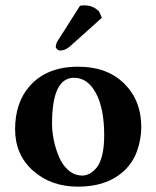

<svg xmlns="http://www.w3.org/2000/svg" viewBox="-20 -696 591 726"><path d="M282.2 -673.8Q288.1 -675.8 297.9 -675.8Q317.9 -675.8 332.8 -668.5Q347.7 -661.1 355 -651.9L365.2 -628.9L245.1 -521Q226.6 -504.9 207 -504.9Q201.2 -504.9 196 -509.8Q190.9 -514.6 190.9 -519Q190.9 -530.3 199.2 -543ZM259.8 -401.9Q176.8 -401.9 176.8 -229Q176.8 -199.2 183.3 -166.7Q189.9 -134.3 202.9 -103.3Q215.8 -72.3 238.8 -52.2Q261.7 -32.2 291 -32.2Q305.7 -32.2 319.3 -39.6Q333 -46.9 345.9 -62.7Q358.9 -78.6 366.5 -109.9Q374 -141.1 374 -184.1Q374 -285.6 342.8 -343.8Q311.5 -401.9 259.8 -401.9ZM37.1 -207Q37.1 -307.6 91.8 -370.1Q156.2 -443.8 275.9 -443.8Q385.3 -443.8 449.7 -379.9Q514.2 -315.9 514.2 -215.8Q514.2 -169.4 497.8 -124Q481.4 -78.6 445.8 -46.9Q382.3 9.8 274.9 9.8Q172.9 9.8 105 -50.5Q37.1 -110.8 37.1 -207Z"/></svg>

Font: Linux Libertine G
Style: Bold
Weight: 700
Designer: Philipp H. Poll
Foundry: Philipp H. Poll
Version: Version 5.0.3